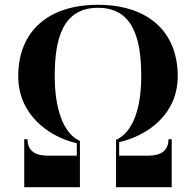

<svg xmlns="http://www.w3.org/2000/svg" viewBox="-20 -780 816 800"><path d="M94.5 -200H81V0H313V-192.5C241.5 -225 208 -331 208 -462.5C208 -619 241.5 -747.5 388 -747.5C534.5 -747.5 568.5 -619 568.5 -462.5C568.5 -331 535 -229.5 463.5 -197V0H695.5V-200H682C682 -153 651 -131.5 599.5 -131.5H476.5V-187.5C598 -216 720.5 -305 720.5 -462.5C720.5 -650.5 594 -760 388 -760C182 -760 56 -650.5 56 -462.5C56 -305 178.5 -211.5 300 -183V-131.5H177C125.5 -131.5 94.5 -153 94.5 -200Z"/></svg>

Font: Bodoni* 16pt
Style: Bold
Weight: 700
Version: Version 2.3